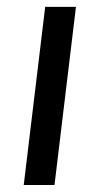

<svg xmlns="http://www.w3.org/2000/svg" viewBox="-20 -526 284 546"><path d="M196 -506.5 135 0H47.5L108.5 -506.5Z"/></svg>

Font: LatoHex
Style: Italic
Weight: 400
Italic angle: -7°
Designer: Lukasz Dziedzic
Foundry: tyPoland Lukasz Dziedzic
Version: Version 1.104; Western+Polish opensource